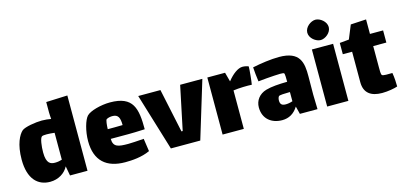

<svg xmlns="http://www.w3.org/2000/svg" viewBox="-62 -1080 3140 1495"><g transform="rotate(-15 1507.5 -332.5)"><path d="M327 -600V-516C327 -497 329 -479 330 -463C308 -467 282 -470 256 -470C207 -470 117 -456 93 -435C64 -409 26 -341 26 -216C26 -60 98 8 197 8C264 8 318 -27 344 -77L358 0H499V-607ZM272 -126C237 -126 202 -136 202 -227C202 -276 210 -340 226 -351C238 -359 286 -357 328 -352V-135C312 -130 293 -126 272 -126Z M860 -120C780 -120 739 -126 738 -193H880C899 -193 962 -194 1013 -197C1013 -364 993 -469 805 -469C732 -469 642 -445 614 -415C588 -387 563 -303 563 -221C563 -62 651 12 801 12C856 12 935 7 1001 -24L986 -127C926 -123 890 -120 860 -120ZM748 -350C762 -358 781 -362 801 -361C841 -359 855 -333 855 -273C834 -272 809 -272 787 -272H735C736 -305 740 -345 748 -350Z M1295 -107H1285L1210 -460H1031L1171 0H1408L1548 -460H1369Z M1873 -470C1837 -470 1790 -435 1752 -386H1751L1731 -460H1588V0H1759V-310C1808 -317 1872 -318 1908 -316C1913 -343 1922 -430 1922 -460C1913 -465 1891 -470 1873 -470Z M2353 0 2350 -118 2351 -265C2352 -376 2337 -470 2168 -470C2103 -470 2019 -458 1953 -444C1955 -412 1959 -368 1965 -328C2013 -333 2056 -337 2095 -339C2124 -341 2166 -343 2174 -337C2180 -333 2180 -291 2180 -267C2111 -266 2052 -262 2007 -249C1949 -232 1915 -186 1915 -131C1915 -37 1982 12 2067 12C2121 12 2164 -13 2195 -63L2211 0ZM2125 -100C2097 -100 2080 -109 2080 -142C2080 -153 2083 -169 2090 -176C2096 -182 2138 -184 2172 -184H2180V-110C2160 -103 2141 -100 2125 -100Z M2517 -513C2554 -513 2603 -550 2603 -595C2603 -640 2554 -677 2517 -677C2479 -677 2430 -640 2430 -595C2430 -550 2479 -513 2517 -513ZM2431 0H2602V-460H2431Z M2899 -362H3005V-460H2899V-577L2774 -570L2729 -460L2654 -453V-362H2729V-116C2729 -29 2783 9 2873 9C2919 9 2974 -1 2998 -10C2998 -36 2996 -84 2989 -121C2956 -120 2914 -119 2906 -127C2898 -135 2899 -167 2899 -189Z"/></g></svg>

Font: FilmFarsi Display
Style: Regular
Weight: 400
Designer: Borna Izadpanah
Foundry: Borna Izadpanah
Version: Version 1.000;PS 001.000;hotconv 1.0.88;makeotf.lib2.5.64775